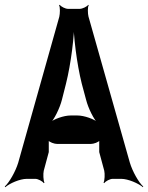

<svg xmlns="http://www.w3.org/2000/svg" viewBox="-55 -748 619 803"><path d="M360 -112 381 -34C384 -21 383 7 378 16L381 18C386 10 405 0 416 0H452C481 0 524 19 543 35L544 32C525 15 499 -31 488 -68L315 -679C312 -691 311 -718 316 -726L314 -728C309 -720 289 -711 279 -711H229C219 -711 200 -720 195 -728L192 -726C197 -718 196 -691 193 -678L21 -67C10 -31 -16 15 -35 32L-33 35C-15 19 28 0 57 0H93C104 0 123 10 128 18L131 16C126 7 125 -21 128 -34L149 -112V-164L146 -162C151 -153 173 -146 184 -146H325C336 -146 358 -153 363 -162L360 -164ZM204 -331 221 -398C242 -482 256 -597 256 -664H252C252 -597 266 -482 287 -398L305 -331C314 -295 338 -247 356 -230L357 -234C340 -250 297 -265 269 -265H240C212 -265 169 -250 152 -234L154 -231C171 -247 195 -295 204 -331Z"/></svg>

Font: Asimov
Style: EdgeExtreme
Weight: 500
Designer: Google
Version: Version 2.000980: 2014